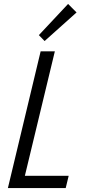

<svg xmlns="http://www.w3.org/2000/svg" viewBox="-20 -953 437 973"><path d="M20 0 186 -693H258L106 -62H328L313 0ZM206 -745 177 -775 325 -933 368 -890Z"/></svg>

Font: Ubuntu Sans Condensed
Style: Italic
Weight: 400
Width: 3
Italic angle: -13.5°
Designer: Dalton Maag Ltd
Foundry: Dalton Maag Ltd
Version: Version 1.006; ttfautohint (v1.8.4.7-5d5b)